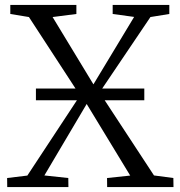

<svg xmlns="http://www.w3.org/2000/svg" viewBox="-20 -763 736 783"><path d="M91.5 -47 306.5 -373.5 98 -693.5 22 -706V-743H291.5V-706L194.5 -693.5L361 -419L527 -694L439.5 -706V-743H670.5V-706L593.5 -693.5L386 -386L608 -47.5L687 -37L687.5 0H417L416.5 -37L511 -47L333.5 -339L161 -47.5L258.5 -37L259 0H9.5L9 -37ZM568.5 -402V-354H126.5V-402Z"/></svg>

Font: Merriweather 48pt Light
Style: Regular
Weight: 300
Version: Version 2.100